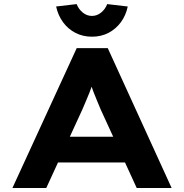

<svg xmlns="http://www.w3.org/2000/svg" viewBox="-20 -941 921 961"><path d="M42.2 0 363.9 -700H519.4L839.1 0H664.3L483.8 -393.4Q474.9 -415.3 465.9 -436.5Q456.9 -457.7 448.9 -478.4Q440.8 -499.1 433.7 -520.1Q426.7 -541.1 421.3 -561.4L456.6 -561.8Q450.3 -540.3 442.9 -519Q435.6 -497.7 427.5 -476.9Q419.3 -456.1 410.3 -435.4Q401.3 -414.7 391.6 -391.7L211.6 0ZM191.6 -127.8 246.9 -256.5H630.9L665.2 -127.8ZM440.1 -757.3Q395.1 -757.3 357.9 -776.4Q320.6 -795.5 295.6 -829.7Q270.5 -863.9 260.9 -908.5L363.6 -920.5Q373.5 -895 394.2 -878.1Q414.9 -861.3 440.1 -861.3Q465.4 -861.3 486.1 -878.1Q506.8 -895 516.6 -920.5L619.4 -908.5Q610.2 -863.9 584.9 -829.7Q559.6 -795.5 522.9 -776.4Q486.1 -757.3 440.1 -757.3Z"/></svg>

Font: Lexend Mega
Style: Regular
Weight: 400
Designer: Bonnie Shaver-Troup, Thomas Jockin
Foundry: Lexend
Version: Version 1.007